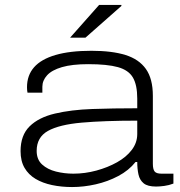

<svg xmlns="http://www.w3.org/2000/svg" viewBox="-20 -743 725 775"><path d="M271 12Q228 12 190 4Q152 -4 123.5 -21Q95 -38 79 -65.5Q63 -93 63 -133Q63 -197 99.5 -233Q136 -269 201.5 -284.5Q267 -300 352.5 -303Q438 -306 534 -306V-345Q534 -400 516.5 -430Q499 -460 456 -472Q413 -484 336 -484Q271 -484 230 -472Q189 -460 170 -439Q151 -418 151 -393V-369H91Q90 -374 89.5 -379Q89 -384 89 -391Q89 -439 117.5 -471.5Q146 -504 204 -521Q262 -538 349 -538Q432 -538 486.5 -521Q541 -504 569 -464.5Q597 -425 597 -356V-82Q597 -60 604 -51Q611 -42 632 -42H680V-2Q662 5 643 7.5Q624 10 610 10Q576 10 560 -3Q544 -16 539 -38.5Q534 -61 534 -89H527Q500 -55 457.5 -32.5Q415 -10 366.5 1Q318 12 271 12ZM276 -42Q323 -42 369 -54.5Q415 -67 452.5 -88Q490 -109 512 -138Q534 -167 534 -202V-256Q401 -256 310 -248Q219 -240 173.5 -214.5Q128 -189 128 -134Q128 -99 150 -79Q172 -59 206 -50.5Q240 -42 276 -42ZM263 -591 380 -723H470V-719L325 -591Z"/></svg>

Font: Archivo Expanded ExtraLight
Style: Regular
Weight: 250
Width: 7
Designer: Hector Gatti
Foundry: Omnibus-Type
Version: Version 2.001